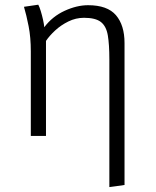

<svg xmlns="http://www.w3.org/2000/svg" viewBox="-20 -570 655 805"><path d="M349.2 -548.2Q430.3 -548.2 466.2 -506.2Q502.1 -464.1 502.1 -389.7V205.6L438.5 214.4V-321.5Q438.5 -383.1 432.1 -421.5Q425.6 -460 403.1 -477.7Q380.5 -495.4 332.3 -495.4Q297.9 -495.4 266.7 -480Q235.4 -464.6 211.3 -442.3Q187.2 -420 172.8 -398.5V0H109.2V-354.4Q109.2 -413.3 100 -460Q90.8 -506.7 80.5 -541.5L140.5 -550.3Q145.6 -541 151 -523.3Q156.4 -505.6 160.5 -486.9Q164.6 -468.2 165.6 -455.9Q199.5 -501 250.8 -524.6Q302.1 -548.2 349.2 -548.2Z"/></svg>

Font: Fira Code Light
Style: Regular
Weight: 300
Monospace: yes
Designer: Carrois Corporate, Edenspiekermann AG, Nikita Prokopov
Foundry: Carrois Corporate, Edenspiekermann AG, Nikita Prokopov
Version: Version 6.000; ttfautohint (v1.8.2) -l 8 -r 50 -G 200 -x 14 